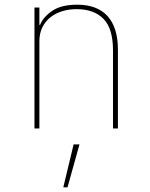

<svg xmlns="http://www.w3.org/2000/svg" viewBox="-20 -548 640 819"><path d="M127 0V-516H148V-442H151Q164 -475 202.5 -501.5Q241 -528 309 -528Q395 -528 439 -479Q483 -430 483 -336V0H462V-333Q462 -426 421.5 -467.5Q381 -509 306 -509Q275 -509 246.5 -500.5Q218 -492 196 -475Q174 -458 161 -432Q148 -406 148 -372V0ZM294 68H319L268 251H250Z"/></svg>

Font: IBM Plex Mono Thin
Style: Regular
Weight: 100
Monospace: yes
Designer: Mike Abbink, Paul van der Laan, Pieter van Rosmalen
Foundry: Bold Monday
Version: Version 2.3